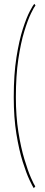

<svg xmlns="http://www.w3.org/2000/svg" viewBox="-20 -768 233 998"><path d="M155.5 210Q150 202.5 133.5 167.8Q117 133 98 72.8Q79 12.5 65.2 -72Q51.5 -156.5 51.5 -263Q51.5 -381.5 65.5 -470Q79.5 -558.5 98.8 -618Q118 -677.5 135 -709.5Q152 -741.5 158 -748L164.5 -740Q157.5 -732 141 -698.2Q124.5 -664.5 106.2 -605Q88 -545.5 75.2 -460Q62.5 -374.5 62.5 -263Q62.5 -164 75.5 -82.5Q88.5 -1 106.8 59.5Q125 120 141 156.2Q157 192.5 163.5 201Z"/></svg>

Font: Imbue 100pt Light
Style: Regular
Weight: 300
Designer: Tyler Finck
Foundry: Etcetera Type Company
Version: Version 1.102; ttfautohint (v1.8.3)